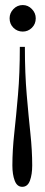

<svg xmlns="http://www.w3.org/2000/svg" viewBox="-20 -590 180 760"><path d="M70 -570Q91 -570 106.2 -554.2Q121.5 -538.5 121.5 -517.5Q121.5 -495 106.2 -480Q91 -465 70 -465Q48.5 -465 33.2 -480Q18 -495 18 -517.5Q18 -538.5 33.2 -554.2Q48.5 -570 70 -570ZM78.5 -404.5Q78.5 -298.5 85.8 -214.8Q93 -131 100.2 -62.8Q107.5 5.5 107.5 65Q107.5 100.5 98.5 125Q89.5 149.5 68 149.5Q47.5 149.5 38.2 125Q29 100.5 29 65Q29 5.5 36.5 -62.8Q44 -131 51.2 -214.8Q58.5 -298.5 58.5 -404.5Z"/></svg>

Font: Imbue 50pt
Style: Regular
Weight: 400
Designer: Tyler Finck
Foundry: Etcetera Type Company
Version: Version 1.102; ttfautohint (v1.8.3)